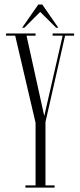

<svg xmlns="http://www.w3.org/2000/svg" viewBox="-20 -852 364 872"><path d="M95.5 0V-10H141.5V-294.5L49 -690H7.5V-700H141.5V-690H100.5L181 -325L264.5 -690H219V-700H316.5V-690H275.5L186.5 -297.5V-10H228V0ZM80.5 -726 154 -831.5H172L245 -726H235L162.5 -798L90.5 -726Z"/></svg>

Font: Imbue 100pt ExtraLight
Style: Regular
Weight: 200
Designer: Tyler Finck
Foundry: Etcetera Type Company
Version: Version 1.102; ttfautohint (v1.8.3)